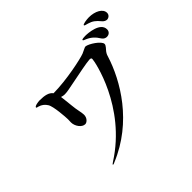

<svg xmlns="http://www.w3.org/2000/svg" viewBox="-191 -1122 1382 1382"><g transform="rotate(-45 500.0 -431.0)"><path d="M864 -868C842 -868 798 -862 798 -853C798 -847 809 -846 829 -840C863 -830 883 -815 910 -782C920 -770 933 -763 945 -763C960 -763 980 -775 980 -798C980 -840 926 -868 864 -868ZM751 -792C740 -792 716 -791 716 -784C716 -778 724 -777 739 -770C776 -754 799 -731 820 -697C830 -682 844 -676 858 -676C874 -676 896 -687 896 -714C896 -784 780 -792 751 -792ZM698 -737C690 -737 669 -724 647 -715C608 -700 433 -662 298 -661C279 -687 244 -696 189 -696C176 -696 136 -690 136 -678C136 -673 142 -673 153 -670C179 -663 198 -647 211 -626C231 -596 239 -473 239 -455C239 -444 238 -436 238 -424C238 -385 269 -342 302 -342C318 -342 344 -362 344 -397C344 -421 332 -457 328 -506C323 -546 321 -578 317 -604C328 -600 339 -598 350 -598C376 -598 407 -606 445 -613C526 -629 618 -648 652 -650C665 -650 670 -647 670 -638C670 -612 596 -230 252 -10C242 -3 236 1 236 4C236 5 237 6 239 6C243 6 249 4 256 0C549 -121 703 -383 762 -572C767 -590 773 -598 777 -604C786 -617 809 -636 809 -652C809 -682 728 -735 698 -737Z"/></g></svg>

Font: Shippori Mincho OTF SemiBold
Style: Regular
Weight: 600
Designer: FONTDASU
Foundry: FONTDASU / Google Inc. / but / Adobe
Version: Version 3.300;hotconv 1.0.109;makeotfexe 2.5.65596